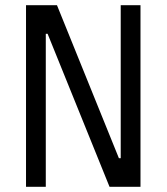

<svg xmlns="http://www.w3.org/2000/svg" viewBox="-20 -718 640 738"><path d="M401 0H520V-698H444V-110H437L199 -698H80V0H156V-588H163Z"/></svg>

Font: IBM Plex Mono
Style: Regular
Weight: 400
Monospace: yes
Designer: Mike Abbink, Paul van der Laan, Pieter van Rosmalen
Foundry: Bold Monday
Version: Version 2.004